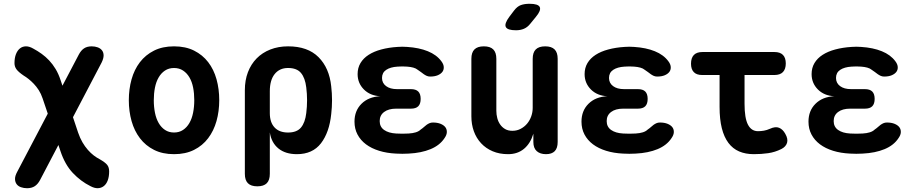

<svg xmlns="http://www.w3.org/2000/svg" viewBox="-20 -805 4840 1015"><path d="M192.1 146Q180.6 168 164.2 179Q147.8 190 123.1 190Q105.8 190 90.9 184.7Q76 179.5 67.9 168.5Q59.8 157.5 59.4 141.4Q59.1 125.3 70.6 104L396.5 -516.3Q408 -538.3 424 -549.1Q440.1 -560 464.8 -560Q482.1 -560 496.5 -554.7Q510.9 -549.5 519.2 -538.8Q527.5 -528.2 527.7 -512.1Q527.8 -496 517 -474ZM507.4 36.9Q536.7 53.8 546.9 66.9Q557 80 557 101Q557 128.9 549.5 148.8Q542 168.7 528.4 179Q514.8 189.4 496.9 189.9Q479.1 190.3 458.1 179Q406.6 153.4 364.9 109.2Q323.3 65.1 299.6 -6.2L205.3 -284.7Q197 -309.5 184.9 -328.4Q172.7 -347.3 158.7 -361.9Q144.7 -376.6 130.9 -387.5Q117.1 -398.4 105.5 -405.2Q78 -423.8 67.3 -438.3Q56.6 -452.8 56.6 -471Q56.6 -498.9 64.4 -518.8Q72.3 -538.7 85.6 -549.2Q98.8 -559.7 116.8 -560Q134.8 -560.3 155.5 -548.3Q178.8 -535.8 200.1 -520.5Q221.4 -505.2 240.1 -485.3Q258.7 -465.5 274 -440.1Q289.3 -414.7 300.2 -381.6L392.9 -104.2Q402.6 -75.8 415.7 -53.1Q428.9 -30.4 444.3 -12.9Q459.8 4.7 475.8 16.9Q491.9 29.1 507.4 36.9Z M900 10Q839.2 10 794.4 -12.6Q749.6 -35.1 719.8 -74.2Q690.1 -113.2 675.5 -165Q661 -216.8 661 -275.3Q661 -333.8 675.4 -385.4Q689.8 -437.1 719.5 -476Q749.3 -514.9 794.2 -537.4Q839.2 -560 900 -560Q961.1 -560 1006.1 -537.4Q1051 -514.9 1080.6 -476.3Q1110.2 -437.8 1124.6 -386.1Q1139 -334.5 1139 -275.3Q1139 -216.8 1124.5 -165Q1109.9 -113.2 1080.3 -74.2Q1050.7 -35.1 1005.8 -12.6Q960.8 10 900 10ZM900 -104.5Q927.3 -104.5 947.5 -118Q967.8 -131.4 981.1 -154.5Q994.5 -177.5 1000.7 -208.8Q1007 -240 1007 -275.3Q1007 -311.3 1000.9 -342.2Q994.8 -373.2 981.4 -395.9Q968.1 -418.6 947.8 -432Q927.6 -445.5 900 -445.5Q872.4 -445.5 852.2 -432Q831.9 -418.6 818.6 -395.5Q805.2 -372.5 799.1 -341.4Q793 -310.3 793 -275Q793 -239.7 799.3 -208.6Q805.5 -177.5 818.9 -154.5Q832.2 -131.4 852.5 -118Q872.7 -104.5 900 -104.5Z M1340.4 180Q1306.9 180 1290.6 163.7Q1274.4 147.5 1274.4 114V-328.3Q1274.4 -380.7 1290.6 -423.2Q1306.9 -465.8 1336.7 -496.2Q1366.5 -526.6 1409 -543.3Q1451.5 -560 1503 -560Q1607 -560 1664 -502.7Q1721 -445.4 1731 -348.3Q1735.3 -311.8 1735.3 -275.1Q1735.3 -238.5 1731 -202Q1721 -104.9 1676.8 -47.5Q1632.5 10 1549.5 10Q1488.9 10 1451.9 -20.1Q1414.8 -50.3 1406.4 -105V114Q1406.4 147.5 1390.2 163.7Q1373.9 180 1340.4 180ZM1502.7 -104.4Q1549.2 -104.4 1571.1 -130.7Q1593.1 -157 1599 -207Q1603.3 -240.8 1603.3 -275.1Q1603.3 -309.5 1599 -343Q1593.1 -393 1571.1 -419.3Q1549.2 -445.6 1502.7 -445.6Q1479.6 -445.6 1461.8 -437.2Q1444 -428.8 1431.5 -412.8Q1418.9 -396.8 1412.7 -374.4Q1406.4 -352 1406.4 -323V-207Q1406.4 -158 1431.5 -131.2Q1456.5 -104.4 1502.7 -104.4Z M2313.1 -481.4Q2325 -465.9 2325.9 -451.1Q2326.8 -436.2 2318.7 -425.2Q2310.6 -414.2 2294.2 -407.2Q2277.8 -400.3 2254.1 -400.3Q2244.2 -400.3 2236 -403.9Q2227.9 -407.5 2220.6 -412.6Q2213.3 -417.7 2205.5 -423.9Q2197.7 -430.1 2188.2 -436Q2179.3 -443.6 2165 -447.5Q2150.8 -451.5 2132.1 -452.8Q2119.4 -453.8 2106.9 -453.8Q2094.3 -453.8 2081.6 -452.8Q2043.7 -450.5 2021.6 -435.7Q1999.5 -420.9 1999.5 -392.9Q1999.5 -366 2020.9 -349.9Q2042.3 -333.8 2079.1 -333.8H2152.2Q2178.5 -333.8 2191.1 -321.2Q2203.8 -308.5 2203.8 -282.2Q2203.8 -255.9 2191.1 -243.2Q2178.5 -230.6 2152.2 -230.6H2074Q2033.9 -230.6 2010.6 -213Q1987.2 -195.5 1987.2 -165Q1987.2 -134.4 2010.6 -118Q2033.9 -101.5 2074 -99.2Q2090.5 -98.2 2107.1 -98.2Q2123.8 -98.2 2140.3 -99.2Q2162.2 -100.5 2178.2 -105.5Q2194.3 -110.5 2204.6 -120.6Q2213.5 -126.5 2220.6 -133Q2227.8 -139.6 2234.9 -144.9Q2242.1 -150.1 2250.2 -153.7Q2258.4 -157.3 2268.6 -157.3Q2292.3 -157.3 2309.2 -150.4Q2326.1 -143.4 2334.4 -132.4Q2342.6 -121.4 2342.2 -106.5Q2341.8 -91.7 2330.2 -75.2Q2305.6 -37.2 2256.6 -16.7Q2207.5 3.7 2140.3 7Q2123.8 8 2107.1 8Q2090.5 8 2074 7Q2024.6 4.7 1984.1 -7.9Q1943.7 -20.4 1914.7 -42.1Q1885.8 -63.8 1869.9 -94Q1854 -124.2 1854 -161.9Q1854 -219.8 1891.2 -256.6Q1928.4 -293.4 1990.5 -296.3Q1936.7 -298.9 1903.6 -332.2Q1870.5 -365.6 1870.5 -413.3Q1870.5 -446.2 1885.7 -471.7Q1901 -497.2 1928.6 -515Q1956.2 -532.9 1995.3 -543.4Q2034.5 -554 2081.6 -557Q2094.3 -558 2106.9 -558Q2119.4 -558 2132.1 -557Q2195.4 -553 2241.8 -534.1Q2288.2 -515.2 2313.1 -481.4Z M2796.1 -494Q2796.1 -527.5 2812.3 -543.7Q2828.6 -560 2862.1 -560Q2895.6 -560 2911.9 -543.7Q2928.1 -527.5 2928.1 -494V-54.6Q2928.1 -21.8 2912.6 -5.9Q2897 10 2866.3 10Q2835.6 10 2817.6 -5.9Q2799.6 -21.8 2799.6 -54.6V-98.2Q2784.2 -46.7 2750.2 -18.4Q2716.2 10 2666.1 10Q2620.5 10 2584.5 -5.3Q2548.6 -20.5 2523.4 -47.6Q2498.2 -74.7 2485 -111.1Q2471.9 -147.5 2471.9 -190.5V-494Q2471.9 -527.5 2488.1 -543.7Q2504.4 -560 2537.9 -560Q2571.4 -560 2587.7 -543.7Q2603.9 -527.5 2603.9 -494V-219.3Q2603.9 -199.6 2608.8 -180.7Q2613.7 -161.7 2624.1 -146.9Q2634.4 -132 2650.2 -122.8Q2666 -113.5 2688.8 -113.5Q2713 -113.5 2733 -124.3Q2753.1 -135 2767 -151.9Q2780.9 -168.7 2788.5 -190.4Q2796.1 -212.1 2796.1 -234.7ZM2783 -679.1Q2768.1 -660.5 2749.5 -652.8Q2730.9 -645 2707.9 -645Q2662.6 -645 2654 -662.3Q2645.4 -679.5 2672.4 -716L2697.3 -748.9Q2714.3 -771.3 2733.6 -778.1Q2752.9 -785 2779.7 -785Q2825.6 -785 2833.5 -767.4Q2841.4 -749.9 2812.7 -715.5Z M3513.1 -481.4Q3525 -465.9 3525.9 -451.1Q3526.8 -436.2 3518.7 -425.2Q3510.6 -414.2 3494.2 -407.2Q3477.8 -400.3 3454.1 -400.3Q3444.2 -400.3 3436 -403.9Q3427.9 -407.5 3420.6 -412.6Q3413.3 -417.7 3405.5 -423.9Q3397.7 -430.1 3388.2 -436Q3379.3 -443.6 3365 -447.5Q3350.8 -451.5 3332.1 -452.8Q3319.4 -453.8 3306.9 -453.8Q3294.3 -453.8 3281.6 -452.8Q3243.7 -450.5 3221.6 -435.7Q3199.5 -420.9 3199.5 -392.9Q3199.5 -366 3220.9 -349.9Q3242.3 -333.8 3279.1 -333.8H3352.2Q3378.5 -333.8 3391.1 -321.2Q3403.8 -308.5 3403.8 -282.2Q3403.8 -255.9 3391.1 -243.2Q3378.5 -230.6 3352.2 -230.6H3274Q3233.9 -230.6 3210.6 -213Q3187.2 -195.5 3187.2 -165Q3187.2 -134.4 3210.6 -118Q3233.9 -101.5 3274 -99.2Q3290.5 -98.2 3307.1 -98.2Q3323.8 -98.2 3340.3 -99.2Q3362.2 -100.5 3378.2 -105.5Q3394.3 -110.5 3404.6 -120.6Q3413.5 -126.5 3420.6 -133Q3427.8 -139.6 3434.9 -144.9Q3442.1 -150.1 3450.2 -153.7Q3458.4 -157.3 3468.6 -157.3Q3492.3 -157.3 3509.2 -150.4Q3526.1 -143.4 3534.4 -132.4Q3542.6 -121.4 3542.2 -106.5Q3541.8 -91.7 3530.2 -75.2Q3505.6 -37.2 3456.6 -16.7Q3407.5 3.7 3340.3 7Q3323.8 8 3307.1 8Q3290.5 8 3274 7Q3224.6 4.7 3184.1 -7.9Q3143.7 -20.4 3114.7 -42.1Q3085.8 -63.8 3069.9 -94Q3054 -124.2 3054 -161.9Q3054 -219.8 3091.2 -256.6Q3128.4 -293.4 3190.5 -296.3Q3136.7 -298.9 3103.6 -332.2Q3070.5 -365.6 3070.5 -413.3Q3070.5 -446.2 3085.7 -471.7Q3101 -497.2 3128.6 -515Q3156.2 -532.9 3195.3 -543.4Q3234.5 -554 3281.6 -557Q3294.3 -558 3306.9 -558Q3319.4 -558 3332.1 -557Q3395.4 -553 3441.8 -534.1Q3488.2 -515.2 3513.1 -481.4Z M4074.1 -530Q4103.9 -530 4119 -514.7Q4134 -499.4 4134 -469.6Q4134 -439.8 4119 -424.1Q4103.9 -408.5 4074.1 -408.5H3691.5Q3662.4 -408.5 3647.7 -423.8Q3633 -439.1 3633 -468.2Q3633 -498.7 3648 -514.3Q3663.1 -530 3693.6 -530ZM4050.5 -124.3Q4078.9 -137.4 4098.6 -129.5Q4118.3 -121.5 4131.4 -97.6Q4146.9 -70.6 4140.7 -49.9Q4134.4 -29.2 4110.5 -17.1Q4077 -0.4 4040.9 4.8Q4004.9 10 3965 10Q3921.3 10 3887.6 -4.4Q3853.9 -18.8 3830.8 -49.5Q3807.7 -80.2 3795.8 -127.5Q3784 -174.8 3784 -239.9V-530H3916V-256.2Q3916 -180.7 3934 -146.1Q3952 -111.5 3987 -111.5Q4002.8 -111.5 4018.3 -114.2Q4033.8 -116.8 4050.5 -124.3Z M4713.1 -481.4Q4725 -465.9 4725.9 -451.1Q4726.8 -436.2 4718.7 -425.2Q4710.6 -414.2 4694.2 -407.2Q4677.8 -400.3 4654.1 -400.3Q4644.2 -400.3 4636 -403.9Q4627.9 -407.5 4620.6 -412.6Q4613.3 -417.7 4605.5 -423.9Q4597.7 -430.1 4588.2 -436Q4579.3 -443.6 4565 -447.5Q4550.8 -451.5 4532.1 -452.8Q4519.4 -453.8 4506.9 -453.8Q4494.3 -453.8 4481.6 -452.8Q4443.7 -450.5 4421.6 -435.7Q4399.5 -420.9 4399.5 -392.9Q4399.5 -366 4420.9 -349.9Q4442.3 -333.8 4479.1 -333.8H4552.2Q4578.5 -333.8 4591.1 -321.2Q4603.8 -308.5 4603.8 -282.2Q4603.8 -255.9 4591.1 -243.2Q4578.5 -230.6 4552.2 -230.6H4474Q4433.9 -230.6 4410.6 -213Q4387.2 -195.5 4387.2 -165Q4387.2 -134.4 4410.6 -118Q4433.9 -101.5 4474 -99.2Q4490.5 -98.2 4507.1 -98.2Q4523.8 -98.2 4540.3 -99.2Q4562.2 -100.5 4578.2 -105.5Q4594.3 -110.5 4604.6 -120.6Q4613.5 -126.5 4620.6 -133Q4627.8 -139.6 4634.9 -144.9Q4642.1 -150.1 4650.2 -153.7Q4658.4 -157.3 4668.6 -157.3Q4692.3 -157.3 4709.2 -150.4Q4726.1 -143.4 4734.4 -132.4Q4742.6 -121.4 4742.2 -106.5Q4741.8 -91.7 4730.2 -75.2Q4705.6 -37.2 4656.6 -16.7Q4607.5 3.7 4540.3 7Q4523.8 8 4507.1 8Q4490.5 8 4474 7Q4424.6 4.7 4384.1 -7.9Q4343.7 -20.4 4314.7 -42.1Q4285.8 -63.8 4269.9 -94Q4254 -124.2 4254 -161.9Q4254 -219.8 4291.2 -256.6Q4328.4 -293.4 4390.5 -296.3Q4336.7 -298.9 4303.6 -332.2Q4270.5 -365.6 4270.5 -413.3Q4270.5 -446.2 4285.7 -471.7Q4301 -497.2 4328.6 -515Q4356.2 -532.9 4395.3 -543.4Q4434.5 -554 4481.6 -557Q4494.3 -558 4506.9 -558Q4519.4 -558 4532.1 -557Q4595.4 -553 4641.8 -534.1Q4688.2 -515.2 4713.1 -481.4Z"/></svg>

Font: Maple Mono
Style: Regular
Weight: 400
Monospace: yes
Designer: subframe7536
Version: Version 7.300